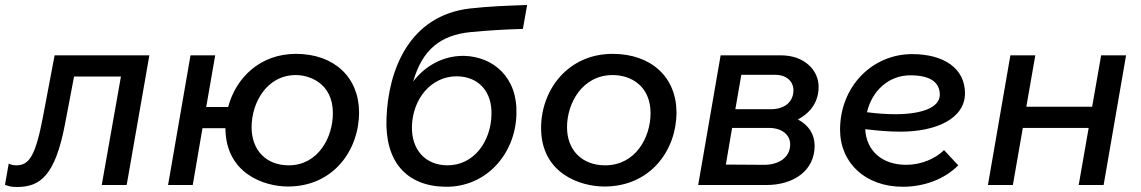

<svg xmlns="http://www.w3.org/2000/svg" viewBox="-50 -742 4574 770"><path d="M17 8C110 8 171 -35 211 -246L247 -435H435L358 0H458L549 -520H169L122 -272C93 -120 68 -79 16 -79C5 -79 -6 -81 -15 -86L-30 -1C-16 5 -2 8 17 8Z M1105 6C1287 6 1390 -140 1390 -291C1390 -431 1291 -526 1137 -526C993 -526 896 -430 865 -313H777L813 -520H714L624 0H723L762 -228H854C855 -46 1009 6 1105 6ZM1108 -79C1017 -79 959 -140 959 -232C959 -329 1019 -441 1137 -441C1186 -441 1285 -412 1285 -288C1285 -191 1226 -79 1108 -79Z M1735 7C1900 10 2017 -125 2021 -283C2027 -432 1928 -515 1811 -518C1726 -519 1654 -477 1607 -415C1644 -545 1719 -601 1835 -613C1906 -620 1974 -624 2047 -626L2064 -722C1982 -719 1915 -717 1835 -708C1591 -680 1507 -461 1500 -268C1493 -96 1578 4 1735 7ZM1743 -79C1656 -80 1600 -141 1602 -235C1605 -345 1678 -436 1782 -436C1871 -435 1924 -373 1921 -282C1919 -177 1852 -78 1743 -79Z M2374 6C2559 6 2663 -140 2663 -291C2663 -431 2563 -526 2407 -526C2227 -526 2120 -381 2120 -229C2120 -46 2277 6 2374 6ZM2377 -79C2284 -79 2224 -140 2224 -232C2224 -329 2286 -441 2407 -441C2482 -441 2559 -396 2559 -288C2559 -191 2499 -79 2377 -79Z M2750 0H3023C3136 0 3217 -60 3217 -157C3217 -204 3193 -240 3150 -263C3203 -291 3233 -336 3233 -394C3233 -461 3175 -520 3083 -520H2840ZM2861 -82 2886 -229H3033C3089 -229 3119 -199 3119 -163C3119 -109 3071 -81 3015 -81ZM2899 -304 2923 -442H3058C3106 -442 3132 -414 3132 -380C3132 -337 3101 -304 3041 -304Z M3571 7C3657 7 3739 -24 3793 -79L3736 -140C3702 -106 3645 -81 3584 -81C3487 -81 3424 -138 3420 -224C3467 -218 3515 -214 3562 -214C3704 -214 3820 -266 3820 -368C3820 -468 3735 -525 3608 -525C3447 -525 3319 -394 3319 -222C3319 -89 3420 7 3571 7ZM3427 -292C3447 -378 3514 -440 3601 -440C3682 -440 3719 -411 3719 -362C3719 -310 3645 -284 3541 -284C3503 -284 3464 -287 3427 -292Z M4366 -520 4330 -314H4066L4102 -520H4002L3912 0H4012L4052 -229H4316L4276 0H4376L4466 -520Z"/></svg>

Font: Fixel Display Medium
Style: Italic
Weight: 500
Italic angle: -10°
Designer: AlfaBravo + MacPaw
Foundry: Kyrylo Tkachov, Marchela Mozhyna, Serhii Makarenko, Maria Weinstein, Zakhar Kryvoshyya
Version: Version 1.210;Glyphs 3.2 (3217)